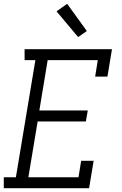

<svg xmlns="http://www.w3.org/2000/svg" viewBox="-25 -995 645 1015"><path d="M-5 0V-58H59L162 -677H105V-735H567L543 -590H478L492 -677H227L183 -411H439L429 -353H174L125 -58H390L404 -145H470L446 0ZM388 -799 274 -935 330 -975 434 -831Z"/></svg>

Font: Iosevka Etoile Light Oblique
Style: Regular
Weight: 300
Italic angle: -9°
Designer: Belleve Invis
Foundry: Belleve Invis
Version: Version 15.5.2; ttfautohint (v1.8.4)